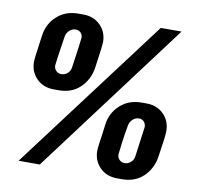

<svg xmlns="http://www.w3.org/2000/svg" viewBox="-77 -766 870 847"><g transform="rotate(10 357.5 -342.5)"><path d="M576 -686H669L155 0H60ZM51 -442Q51 -457 61 -526L66 -562Q73 -615 111.5 -650Q150 -685 207 -685H229Q276 -685 306 -655Q336 -625 336 -580Q336 -565 326 -496L321 -460Q312 -407 275 -372Q238 -337 180 -337H158Q111 -337 81 -367Q51 -397 51 -442ZM221 -448Q239 -573 239 -581Q240 -595 231 -604.5Q222 -614 208 -614Q193 -614 180.5 -603Q168 -592 165 -575Q157 -526 152 -490Q147 -454 146 -442Q146 -428 155.5 -418.5Q165 -409 179 -409Q195 -409 207 -420Q219 -431 221 -448ZM394 -104Q394 -112 398 -144Q401 -159 409 -224Q416 -277 454.5 -312Q493 -347 550 -347H572Q619 -347 649 -317Q679 -287 679 -242Q679 -216 664 -122Q655 -69 618 -34Q581 1 523 1H501Q454 1 424 -29Q394 -59 394 -104ZM564 -110 582 -243Q582 -257 573.5 -266.5Q565 -276 551 -276Q536 -276 523.5 -265Q511 -254 508 -237Q500 -193 495 -154.5Q490 -116 489 -104Q489 -90 498.5 -80.5Q508 -71 522 -71Q538 -71 550 -82Q562 -93 564 -110Z"/></g></svg>

Font: Chivo Black Italic
Style: Regular
Weight: 900
Italic angle: -8.05°
Designer: Hector Gatti
Foundry: Omnibus-Type
Version: Version 1.007